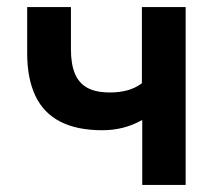

<svg xmlns="http://www.w3.org/2000/svg" viewBox="-20 -524 620 544"><path d="M383 0V-184Q356 -169 328 -162Q300 -155 270 -155Q198 -155 150.5 -179.5Q103 -204 80 -253Q57 -302 57 -373V-504H181V-384Q181 -343 192 -316Q203 -289 227 -275.5Q251 -262 292 -262Q318 -262 340.5 -268Q363 -274 382 -288V-504H506V0Z"/></svg>

Font: Nunitoga
Style: Bold
Weight: 700
Designer: Vernon Adams
Foundry: Vernon Adams
Version: Version 1.0